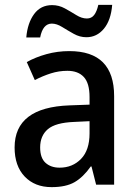

<svg xmlns="http://www.w3.org/2000/svg" viewBox="-20 -852 562 789"><path d="M265 -642Q449 -642 449 -457V-93H375L356 -168H353Q322 -124 286.5 -103.5Q251 -83 192 -83Q123 -83 81.5 -126.5Q40 -170 40 -246Q40 -411 266 -419L348 -422V-453Q348 -510 324.5 -535.5Q301 -561 257 -561Q222 -561 189 -550.5Q156 -540 123 -523L90 -597Q126 -617 171 -629.5Q216 -642 265 -642ZM285 -351Q208 -348 176.5 -321Q145 -294 145 -246Q145 -203 167 -183Q189 -163 225 -163Q278 -163 313 -199Q348 -235 348 -304V-354ZM88 -698Q93 -757 120 -794Q147 -831 194 -831Q222 -831 246.5 -817.5Q271 -804 293.5 -790Q316 -776 337 -776Q356 -776 367 -790.5Q378 -805 384 -832H441Q436 -769 407 -734Q378 -699 335 -699Q308 -699 283 -713Q258 -727 235.5 -741Q213 -755 193 -755Q156 -755 145 -698Z"/></svg>

Font: Noto Sans Telugu UI SemiCondensed Medium
Style: Regular
Weight: 500
Width: 4
Designer: Jelle Bosma - Monotype Design Team
Foundry: Monotype Imaging Inc.
Version: Version 2.005; ttfautohint (v1.8.4.7-5d5b)